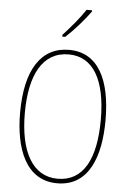

<svg xmlns="http://www.w3.org/2000/svg" viewBox="-62 -996 709 1052"><g transform="rotate(5 292.0 -470.5)"><path d="M401 -944V-951H371C338 -901 296 -852 251 -803V-793H267C310 -832 367 -896 401 -944ZM527 -358C527 -576 457 -724 295 -724C141 -724 57 -594 57 -358C57 -164 118 10 293 10C467 10 527 -158 527 -358ZM83 -358C83 -569 152 -699 295 -699C430 -699 501 -576 501 -358C501 -141 434 -15 293 -15C155 -15 83 -146 83 -358Z"/></g></svg>

Font: Noto Sans Lao Condensed Thin
Style: Regular
Weight: 100
Width: 3
Designer: Monotype Design Team
Foundry: Monotype Imaging Inc.
Version: Version 2.003